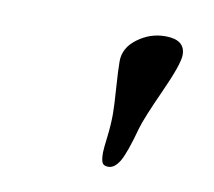

<svg xmlns="http://www.w3.org/2000/svg" viewBox="-42 -773 367 329"><g transform="rotate(10 142.0 -608.5)"><path d="M164.6 -489.3Q156.2 -489.3 153.8 -494.4Q151.4 -499.5 151.4 -512.2Q151.4 -518.1 154.1 -539.8Q156.7 -561.5 156.7 -580.1Q156.7 -593.3 154.5 -624.5Q152.3 -655.8 152.3 -670.9Q152.3 -694.3 174.1 -710.4Q195.8 -726.6 222.2 -726.6Q256.8 -726.6 256.8 -700.2Q256.8 -684.1 233.6 -633.1Q210.4 -582 205.1 -563.5Q192.9 -518.6 184.1 -503.9Q175.3 -489.3 164.6 -489.3Z"/></g></svg>

Font: Cooper*
Style: Italic
Weight: 400
Italic angle: -7°
Designer: Owen Earl
Foundry: indestructible type*
Version: Version 0.001